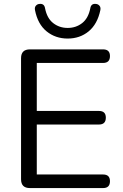

<svg xmlns="http://www.w3.org/2000/svg" viewBox="-20 -956 623 976"><path d="M158 -904Q155 -918 162 -926.5Q169 -935 180 -936Q205 -939 209 -914Q219 -863 250.5 -838.5Q282 -814 324 -814Q366 -814 397.5 -838.5Q429 -863 439 -914Q443 -939 468 -936Q479 -935 486 -926.5Q493 -918 490 -904Q475 -833 430.5 -796.5Q386 -760 324 -760Q262 -760 217 -796.5Q172 -833 158 -904ZM504 0H132Q87 0 87 -45V-660Q87 -705 132 -705H504Q539 -705 539 -671Q539 -636 504 -636H167V-392H483Q518 -392 518 -358Q518 -323 483 -323H167V-69H504Q539 -69 539 -35Q539 0 504 0Z"/></svg>

Font: Nunito
Style: Regular
Weight: 400
Designer: Vernon Adams
Foundry: Vernon Adams
Version: Version 3.602